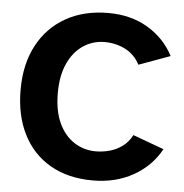

<svg xmlns="http://www.w3.org/2000/svg" viewBox="-51 -729 759 790"><g transform="rotate(5 329.0 -334.0)"><path d="M360.8 12Q258.3 12 184.7 -30.5Q111.1 -72.9 71.9 -150.9Q32.6 -228.9 32.6 -334.2Q32.6 -439.8 73.6 -517.3Q114.5 -594.8 189.4 -637.4Q264.2 -680 365.6 -680Q458.5 -680 528.4 -638.6Q598.4 -597.1 635.6 -525.8L506.5 -478.7Q484.5 -520.4 445.3 -540Q406.1 -559.6 360.6 -559.6Q312.1 -559.6 272.3 -533.2Q232.6 -506.9 209.4 -456.3Q186.3 -405.8 186.3 -334.2Q186.3 -261.6 209.2 -211.3Q232.2 -161.1 272.6 -134.7Q312.9 -108.4 362.7 -108.4Q391.3 -108.4 419.6 -116.2Q447.9 -123.9 472.1 -141.6Q496.3 -159.3 511.3 -188.5L639.6 -141.4Q600.4 -69.9 527.5 -28.9Q454.7 12 360.8 12Z"/></g></svg>

Font: Atkinson Hyperlegible Next
Style: Regular
Weight: 400
Designer: Elliott Scott, Megan Eiswerth, Linus Boman, Theodore Petrosky, Letters from Sweden
Foundry: Applied Design Works, Letters from Sweden
Version: Version 2.001